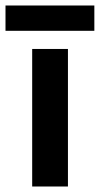

<svg xmlns="http://www.w3.org/2000/svg" viewBox="-47 -678 363 698"><path d="M70 -500H200V0H70ZM-27 -658H296V-566H-27Z"/></svg>

Font: PTSans
Style: Bold
Weight: 700
Designer: A.Korolkova, O.Umpeleva, V.Yefimov
Foundry: ParaType Ltd
Version: Version 2.003W OFL